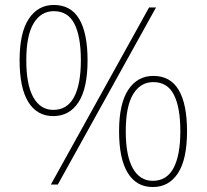

<svg xmlns="http://www.w3.org/2000/svg" viewBox="-20 -744 833 774"><path d="M197 -724Q266 -724 299.5 -667Q333 -610 333 -501Q333 -388 296.5 -332Q260 -276 195 -276Q129 -276 94 -333Q59 -390 59 -501Q59 -612 96 -668Q133 -724 197 -724ZM197 -699Q145 -699 115.5 -650Q86 -601 86 -501Q86 -402 114.5 -351.5Q143 -301 195 -301Q251 -301 278.5 -352.5Q306 -404 306 -501Q306 -597 280 -648Q254 -699 197 -699ZM609 -714 213 0H185L581 -714ZM598 -438Q667 -438 700.5 -381Q734 -324 734 -215Q734 -102 697.5 -46Q661 10 596 10Q530 10 495 -47Q460 -104 460 -215Q460 -326 497 -382Q534 -438 598 -438ZM598 -413Q546 -413 516.5 -364Q487 -315 487 -215Q487 -116 515.5 -65.5Q544 -15 596 -15Q652 -15 679.5 -66.5Q707 -118 707 -215Q707 -311 681 -362Q655 -413 598 -413Z"/></svg>

Font: Noto Sans Symbols Thin
Style: Regular
Weight: 250
Version: Version 2.002